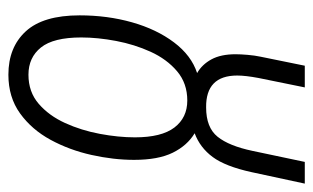

<svg xmlns="http://www.w3.org/2000/svg" viewBox="-168 -586 764 469"><g transform="rotate(90 214.5 -352.0)"><path d="M163 10Q96 10 57 -32.5Q18 -75 18 -164Q18 -232 35 -292Q52 -352 84 -394.5Q116 -437 159 -451Q138 -463 125.5 -486Q113 -509 113 -545Q113 -557 114.5 -574.5Q116 -592 119 -606L141 -714H194L171 -601Q165 -569 165 -549Q165 -472 243 -473Q292 -473 314.5 -501Q337 -529 349 -586L376 -714H429L401 -584Q387 -520 364 -489Q341 -458 306 -445Q336 -427 353.5 -391.5Q371 -356 371 -297Q371 -247 359 -193Q347 -139 322 -93Q297 -47 257.5 -18.5Q218 10 163 10ZM163 -39Q205 -39 234 -64Q263 -89 281 -128.5Q299 -168 307.5 -213.5Q316 -259 316 -299Q316 -364 292 -395.5Q268 -427 226 -427Q184 -427 154.5 -402Q125 -377 107 -337.5Q89 -298 80.5 -253Q72 -208 72 -168Q72 -100 96.5 -69.5Q121 -39 163 -39Z"/></g></svg>

Font: Noto Sans ExtraCondensed Light
Style: Italic
Weight: 300
Width: 2
Italic angle: -12°
Designer: Monotype Design Team
Foundry: Monotype Imaging Inc.
Version: Version 2.013; ttfautohint (v1.8.4.7-5d5b)